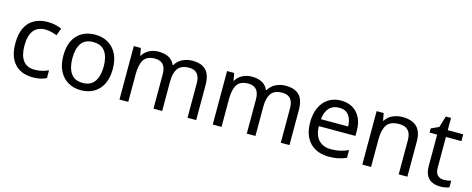

<svg xmlns="http://www.w3.org/2000/svg" viewBox="-34 -1254 4567 1859"><g transform="rotate(15 2249.0 -324.5)"><path d="M300 10Q228 10 173 -19Q118 -48 86.5 -109Q55 -170 55 -265Q55 -364 87.5 -426Q120 -488 177 -517Q234 -546 306 -546Q346 -546 384.5 -537.5Q423 -529 447 -517L420 -444Q396 -453 364 -461Q332 -469 304 -469Q146 -469 146 -266Q146 -169 184.5 -117.5Q223 -66 299 -66Q342 -66 376 -75Q410 -84 438 -97V-19Q411 -5 378.5 2.5Q346 10 300 10Z M1031 -269Q1031 -136 963.5 -63Q896 10 781 10Q710 10 654.5 -22.5Q599 -55 567 -117.5Q535 -180 535 -269Q535 -402 601.5 -474Q668 -546 784 -546Q856 -546 912 -513.5Q968 -481 999.5 -419.5Q1031 -358 1031 -269ZM626 -269Q626 -174 663.5 -118.5Q701 -63 783 -63Q864 -63 902 -118.5Q940 -174 940 -269Q940 -364 902 -418Q864 -472 782 -472Q700 -472 663 -418Q626 -364 626 -269Z M1758 -546Q1849 -546 1894 -499Q1939 -452 1939 -349V0H1852V-345Q1852 -472 1743 -472Q1665 -472 1631.5 -427Q1598 -382 1598 -296V0H1511V-345Q1511 -472 1401 -472Q1320 -472 1289 -422Q1258 -372 1258 -278V0H1170V-536H1241L1254 -463H1259Q1284 -505 1326.5 -525.5Q1369 -546 1417 -546Q1543 -546 1581 -456H1586Q1613 -502 1659 -524Q1705 -546 1758 -546Z M2693 -546Q2784 -546 2829 -499Q2874 -452 2874 -349V0H2787V-345Q2787 -472 2678 -472Q2600 -472 2566.5 -427Q2533 -382 2533 -296V0H2446V-345Q2446 -472 2336 -472Q2255 -472 2224 -422Q2193 -372 2193 -278V0H2105V-536H2176L2189 -463H2194Q2219 -505 2261.5 -525.5Q2304 -546 2352 -546Q2478 -546 2516 -456H2521Q2548 -502 2594 -524Q2640 -546 2693 -546Z M3247 -546Q3315 -546 3365 -516Q3415 -486 3441.5 -431.5Q3468 -377 3468 -304V-251H3101Q3103 -160 3147.5 -112.5Q3192 -65 3272 -65Q3323 -65 3362.5 -74.5Q3402 -84 3444 -102V-25Q3403 -7 3363 1.5Q3323 10 3268 10Q3191 10 3133 -21Q3075 -52 3042.5 -113Q3010 -174 3010 -264Q3010 -352 3039.5 -415Q3069 -478 3122.5 -512Q3176 -546 3247 -546ZM3246 -474Q3183 -474 3146.5 -433.5Q3110 -393 3103 -321H3376Q3375 -389 3344 -431.5Q3313 -474 3246 -474Z M3862 -546Q3958 -546 4007 -499Q4056 -452 4056 -349V0H3969V-343Q3969 -472 3849 -472Q3760 -472 3726 -422Q3692 -372 3692 -278V0H3604V-536H3675L3688 -463H3693Q3719 -505 3765 -525.5Q3811 -546 3862 -546Z M4401 -62Q4421 -62 4442 -65Q4463 -68 4476 -73V-6Q4462 1 4436 5.5Q4410 10 4386 10Q4344 10 4308.5 -4.5Q4273 -19 4251 -55Q4229 -91 4229 -156V-468H4153V-510L4230 -545L4265 -659H4317V-536H4472V-468H4317V-158Q4317 -109 4340.5 -85.5Q4364 -62 4401 -62Z"/></g></svg>

Font: Apis
Style: Regular
Weight: 400
Designer: Monotype Design Team
Foundry: Monotype Imaging Inc.
Version: Version 2.000; build 0001